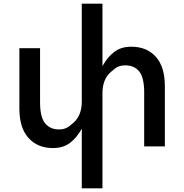

<svg xmlns="http://www.w3.org/2000/svg" viewBox="-20 -793 998 1040"><path d="M691 -540Q775 -540 824 -485.5Q873 -431 873 -326V0H761V-292Q761 -372 734.5 -405.5Q708 -439 659 -439Q644 -439 634 -436.5Q624 -434 615 -429.5Q606 -425 597.5 -417.5Q589 -410 578 -401Q535 -362 535 -288V227H423V-96Q396 -47 359 -19Q322 9 267 9Q184 9 134.5 -45.5Q85 -100 85 -205V-532H197V-239Q197 -159 224 -125.5Q251 -92 299 -92Q314 -92 324 -94.5Q334 -97 343 -101.5Q352 -106 360.5 -113.5Q369 -121 380 -130Q423 -170 423 -243V-773H535V-435Q562 -484 599 -512Q636 -540 691 -540Z"/></svg>

Font: Montserrat_am3
Style: Regular
Weight: 400
Designer: Julieta Ulanovsky
Foundry: Julieta Ulanovsky, Armenina letters added by Vahan Hovhannisyan
Version: Version 2.001